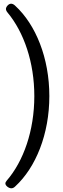

<svg xmlns="http://www.w3.org/2000/svg" viewBox="-20 -804 341 1035"><path d="M40 -784C25 -784 12 -766 12 -756C12 -750 15 -743 21 -736C109 -630 165 -468 165 -286C165 -100 107 65 16 170C12 175 9 180 9 185C9 197 27 211 41 211C48 211 55 208 62 201C173 99 246 -81 246 -286C246 -491 173 -671 62 -773C55 -780 47 -784 40 -784Z"/></svg>

Font: Asap
Style: Regular
Weight: 400
Designer: Pablo Cosgaya
Foundry: Pablo Cosgaya
Version: Version 1.007;PS 001.007;hotconv 1.0.70;makeotf.lib2.5.58329